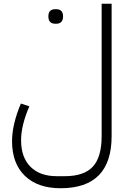

<svg xmlns="http://www.w3.org/2000/svg" viewBox="-20 -760 694 1020"><path d="M302 240Q180 240 112 174Q44 108 44 -10Q44 -56 56.5 -107.5Q69 -159 91 -210L136 -195Q116 -150 104 -103.5Q92 -57 92 -15Q92 76 142 126Q192 176 281 176H324Q426 176 473 125.5Q520 75 520 -37V-740H573V-37Q573 240 302 240ZM272 -634Q256 -634 246.5 -643.5Q237 -653 237 -673Q237 -693 246.5 -702Q256 -711 272 -711H280Q296 -711 305.5 -702Q315 -693 315 -673Q315 -653 305.5 -643.5Q296 -634 280 -634Z"/></svg>

Font: IBM Plex Sans Arabic Light
Style: Regular
Weight: 300
Designer: Mike Abbink, Paul van der Laan, Pieter van Rosmalen, Wael Morcos, Khajak Apelian
Foundry: Bold Monday
Version: Version 1.2